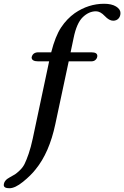

<svg xmlns="http://www.w3.org/2000/svg" viewBox="-80 -780 660 1020"><path d="M88 -475Q93 -500 120 -502H192Q214 -588 244.5 -634Q275 -680 317 -710Q390 -760 473 -760Q513 -760 536.5 -745.5Q560 -731 560 -711Q560 -693 549.5 -681.5Q539 -670 521 -670Q500 -670 476.5 -695Q453 -720 430 -720Q392 -720 359.5 -688.5Q327 -657 311 -578L295 -502H406Q437 -502 437 -483Q437 -472 428.5 -463Q420 -454 404 -454H285L214 -121Q182 31 109 120Q84 152 42 186Q0 220 -30 220Q-60 220 -60 203Q-59 178 -28 162Q-8 151 0 146Q8 141 24.5 125.5Q41 110 50.5 91Q60 72 72 37.5Q84 3 94 -44L181 -454H124Q88 -454 88 -475Z"/></svg>

Font: Marmelad
Style: Regular
Weight: 400
Designer: Manvel Shmavonyan
Foundry: Cyreal
Version: Version 1.001;PS 001.001;hotconv 1.0.88;makeotf.lib2.5.64775